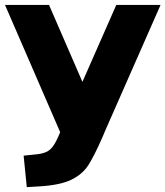

<svg xmlns="http://www.w3.org/2000/svg" viewBox="-29 -559 668 775"><path d="M619.1 -539.1 395.5 -31.2Q391.6 -23.4 385.7 -7.8Q350.6 72.3 326.7 108.9Q302.7 145.5 257.8 167Q212.9 188.5 128.9 193.4L79.1 196.3L66.4 69.3L122.1 63.5Q156.2 59.6 172.9 44.9Q189.5 30.3 205.1 -4.9L213.9 -25.4L-8.8 -539.1H168.9L303.7 -228.5L440.4 -539.1Z"/></svg>

Font: Min Sans Black
Style: Regular
Weight: 900
Designer: Jinseong-Kim, NotoSansCJK, Nunito
Foundry: Jinseong-Kim
Version: Version 1.000